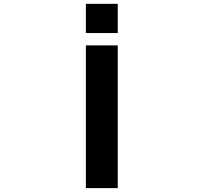

<svg xmlns="http://www.w3.org/2000/svg" viewBox="-20 -966 1040 988"><path d="M421.9 -795.9V-946.3H585.9V-795.9ZM421.9 2V-732.4H585.9V2Z"/></svg>

Font: GenEi Gothic M Regular
Style: Bold
Weight: 700
Designer: o_tamon (Modified); [Source Han Sans]
Ryoko NISHIZUKA  (kana & ideographs); Paul D. Hunt (Latin, Greek & Cyrillic); Wenl
Version: Version 1.1a;Original Version 1.004